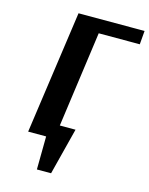

<svg xmlns="http://www.w3.org/2000/svg" viewBox="-122 -727 763 980"><g transform="rotate(15 259.0 -237.5)"><path d="M512 -578H295L225 -72H308L245 175H170L172 0H77L169 -650H518Z"/></g></svg>

Font: Arsenal
Style: Bold Italic
Weight: 700
Italic angle: -9.10001°
Designer: Andrij Shevchenko
Foundry: Stairsfor
Version: Version 2.001;PS 002.001;hotconv 1.0.88;makeotf.lib2.5.64775